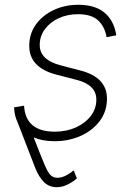

<svg xmlns="http://www.w3.org/2000/svg" viewBox="-20 -573 535 795"><path d="M206.5 11.7Q156.2 11.7 119.6 -3.9Q147.5 68.4 162.4 104Q177.2 139.6 188.7 151.4Q200.2 163.1 217.3 163.1Q235.4 163.1 253.9 153.3Q272.5 143.6 285.2 132.3L298.3 165.5Q282.7 179.7 260.3 190.9Q237.8 202.1 215.3 202.1Q183.1 202.1 161.9 180.9Q140.6 159.7 125 120.1L52.7 -66.9Q40.5 -92.3 38.6 -123.5Q38.1 -127 38.1 -126.2Q38.1 -125.5 38.1 -128.4L79.6 -135.3Q85.9 -27.8 207 -27.8Q254.9 -27.8 293.7 -45.2Q332.5 -62.5 355.7 -92.5Q378.9 -122.6 378.9 -160.6Q378.9 -221.2 297.9 -242.2L214.4 -263.7Q101.1 -293 101.1 -382.8Q101.1 -433.6 128.9 -471.9Q156.7 -510.3 202.9 -531.7Q249 -553.2 304.2 -553.2Q373 -553.2 411.9 -521.2Q450.7 -489.3 460.9 -430.7Q460.9 -428.7 460.9 -428.7Q460.9 -428.7 461.4 -426.8L421.4 -418.9Q413.6 -463.4 386 -488.8Q358.4 -514.2 303.2 -514.2Q258.3 -514.2 222.4 -497.3Q186.5 -480.5 165.5 -451.7Q144.5 -422.9 144.5 -386.7Q144.5 -324.7 231.9 -302.2L312.5 -281.2Q422.9 -252.9 422.9 -164.6Q422.9 -111.3 392.6 -71.5Q362.3 -31.7 313 -10Q263.7 11.7 206.5 11.7Z"/></svg>

Font: Inter Extra Light
Style: Italic
Weight: 200
Italic angle: -9.39999°
Designer: Rasmus Andersson
Foundry: rsms
Version: Version 4.000;git-3c8e0fc